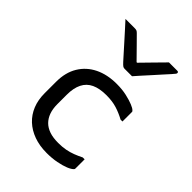

<svg xmlns="http://www.w3.org/2000/svg" viewBox="-240 -952 1080 1080"><g transform="rotate(45 300.0 -412.5)"><path d="M365 -634Q350 -634 334.5 -634Q319 -634 305 -634Q298 -634 292 -638Q286 -642 273 -656Q265 -665 246.5 -685.5Q228 -706 204 -733Q180 -760 155.5 -787Q131 -814 111 -836Q130 -836 147.5 -836Q165 -836 183 -836Q194 -836 199.5 -834Q205 -832 212 -825Q226 -811 261 -775.5Q296 -740 348 -687L302 -708H355L310 -686Q362 -739 396 -774Q430 -809 457 -836H523Q527 -836 529 -835Q531 -834 532 -832Q533 -830 533 -827Q533 -823 529.5 -818.5Q526 -814 513 -799Q501 -786 480.5 -763Q460 -740 437.5 -715Q415 -690 395 -668Q375 -646 365 -634ZM335 -543Q379 -543 414 -535Q449 -527 472 -517.5Q495 -508 502 -500Q506 -497 506.5 -494.5Q507 -492 507 -489Q507 -471 507 -452.5Q507 -434 507 -416H492Q457 -435 421.5 -446Q386 -457 339 -457Q285 -457 249.5 -440.5Q214 -424 196.5 -389Q179 -354 179 -301V-226Q179 -189 189 -161Q199 -133 218 -114Q237 -95 266 -85Q295 -75 337 -75Q369 -75 395 -80Q421 -85 444.5 -94Q468 -103 492 -115H507Q507 -97 507 -78.5Q507 -60 507 -42Q507 -40 506.5 -38Q506 -36 504 -34Q494 -23 469.5 -13Q445 -3 409 4Q373 11 331 11Q274 11 228.5 -5.5Q183 -22 151 -52Q119 -82 102 -124Q85 -166 85 -219V-310Q85 -384 116.5 -436Q148 -488 204 -515.5Q260 -543 335 -543Z"/></g></svg>

Font: RecMonoLinear Nerd Font Mono
Style: Regular
Weight: 400
Monospace: yes
Version: Version 1.085; ttfautohint (v1.8.4.7-5d5b);Nerd Fonts 3.2.1